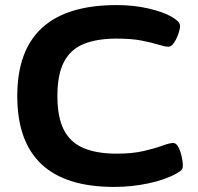

<svg xmlns="http://www.w3.org/2000/svg" viewBox="-20 -728 780 756"><path d="M429 8Q48 8 48 -350Q48 -708 439 -708Q508 -708 565 -694.5Q622 -681 654 -663Q670 -654 679.5 -645Q689 -636 689 -625Q689 -615 682.5 -595.5Q676 -576 665.5 -560Q655 -544 643 -544Q630 -544 604.5 -552Q579 -560 539 -568Q499 -576 439 -576Q362 -576 310 -555Q258 -534 232 -484.5Q206 -435 206 -350Q206 -265 232 -215.5Q258 -166 310 -144.5Q362 -123 439 -123Q502 -123 546.5 -133.5Q591 -144 619.5 -154.5Q648 -165 662 -165Q674 -165 682.5 -148.5Q691 -132 695.5 -111Q700 -90 700 -78Q700 -65 695.5 -59.5Q691 -54 677 -46Q631 -20 564.5 -6Q498 8 429 8Z"/></svg>

Font: Asap Expanded
Style: Bold
Weight: 700
Width: 7
Designer: Pablo Cosgaya
Foundry: Omnibus-Type
Version: Version 3.001; ttfautohint (v1.8.4.7-5d5b)